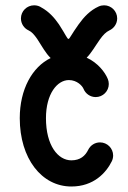

<svg xmlns="http://www.w3.org/2000/svg" viewBox="-20 -697 476 716"><path d="M309.1 -138.7C297.9 -115.7 279.3 -99.1 246.1 -99.1C196.3 -99.1 151.4 -154.3 151.4 -256.3C151.4 -347.7 193.8 -398.4 236.8 -398.4C267.6 -398.4 287.1 -376.5 291.5 -365.7C298.8 -347.7 316.4 -335 336.9 -335C363.8 -335 385.7 -356.9 385.7 -383.8C385.7 -390.1 384.3 -397 382.3 -401.9C371.6 -428.2 344.7 -462.9 303.2 -481.9C320.8 -499.5 334.5 -524.4 352.5 -549.8C364.3 -566.4 375 -577.6 387.7 -583.5C404.8 -591.3 417 -608.4 417 -628.4C417 -655.3 395 -677.2 368.2 -677.2C361.3 -677.2 354.5 -675.8 348.1 -672.9C316.4 -658.7 293 -633.8 273.4 -606.4C245.1 -566.9 239.7 -551.8 235.4 -551.8C230.5 -551.8 225.1 -567.4 199.7 -606.4C182.6 -631.3 162.1 -653.8 135.3 -668.5C127 -674.3 117.7 -677.2 107.4 -677.2C80.1 -677.2 58.1 -655.3 58.1 -628.4C58.1 -608.4 69.8 -591.3 86.9 -583.5C98.6 -578.1 107.4 -567.9 118.7 -551.8C136.2 -524.9 149.9 -499 168.9 -480.5C100.1 -447.3 53.7 -363.8 53.7 -256.3C53.7 -106 135.3 -1.5 246.1 -1.5C329.1 -1.5 375.5 -52.2 397 -95.7C399.9 -101.6 401.9 -109.4 401.9 -117.2C401.9 -144 379.9 -166 353 -166C334 -166 317.4 -155.3 309.1 -138.7Z"/></svg>

Font: Velvelyne Book
Style: Bold
Weight: 700
Designer: Manon Van der Borght et Mariel Nils
Foundry: Velvetyne
Version: Version 1.070;Glyphs 3.3.1 (3343)